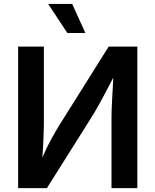

<svg xmlns="http://www.w3.org/2000/svg" viewBox="-20 -967 799 987"><path d="M686 0H553.2V-361.3Q553.2 -391.6 555.9 -446.3Q558.6 -501 562.5 -568.4Q538.1 -521 519.5 -485.8Q501 -450.7 484.1 -420.9Q467.3 -391.1 448.2 -360.8L221.2 0H73.2V-727.5H205.6V-345.7Q205.6 -312.5 203.6 -261.2Q201.7 -210 197.8 -157.2Q221.7 -211.9 244.6 -253.7Q267.6 -295.4 287.1 -326.7L538.6 -727.5H686ZM326.2 -797.4 227.5 -946.8H351.1L418.9 -797.4Z"/></svg>

Font: Inter SemiBold
Style: Regular
Weight: 600
Designer: Rasmus Andersson
Foundry: rsms
Version: Version 4.001;git-9221beed3